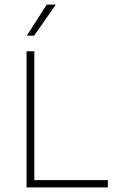

<svg xmlns="http://www.w3.org/2000/svg" viewBox="-20 -819 499 839"><path d="M96 0V-595H130V-32H451.5V0ZM97 -663 184.5 -799H224L129 -663Z"/></svg>

Font: Encode Sans SC Thin
Style: Regular
Weight: 250
Designer: Multiple Designers
Foundry: Impallari Type
Version: Version 3.002